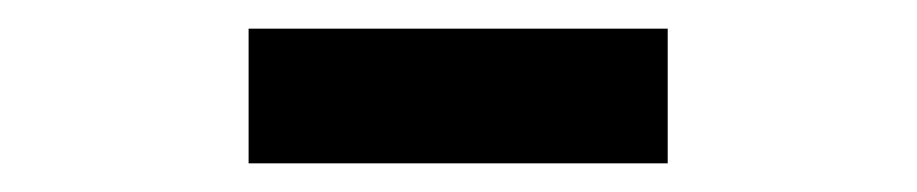

<svg xmlns="http://www.w3.org/2000/svg" viewBox="-20 -778 640 134"><path d="M446 -664H153.5V-758H446Z"/></svg>

Font: Fira Code Light SemiBold
Style: Regular
Weight: 600
Monospace: yes
Version: Version 5.002